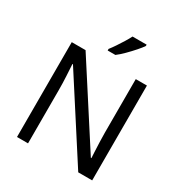

<svg xmlns="http://www.w3.org/2000/svg" viewBox="-212 -1098 1185 1252"><g transform="rotate(30 380.0 -472.0)"><path d="M663 0H558L176 -593H172Q174 -558 177 -506Q180 -454 180 -399V0H97V-714H201L582 -123H586Q585 -139 583.5 -171Q582 -203 580.5 -241Q579 -279 579 -311V-714H663ZM528 -934Q516 -916 491 -887.5Q466 -859 437.5 -830.5Q409 -802 385 -784H327V-796Q342 -815 359.5 -841Q377 -867 394 -894.5Q411 -922 422 -944H528Z"/></g></svg>

Font: Noto Sans Tai Le
Style: Regular
Weight: 400
Designer: Monotype Design Team
Foundry: Monotype Imaging Inc.
Version: Version 2.002; ttfautohint (v1.8.4.7-5d5b)